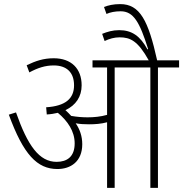

<svg xmlns="http://www.w3.org/2000/svg" viewBox="-20 -916 893 936"><path d="M381 -213C381 -252 369 -286 349 -315C369 -311 392 -310 414 -310C443 -310 473 -312 502 -320V0H539V-587H713V0H750V-587H853V-622H746C703 -816 662 -896 566 -896C532 -896 508 -890 487 -882L499 -848C517 -856 540 -861 568 -861C631 -861 661 -808 702 -677L699 -675C664 -740 623 -769 561 -769C529 -769 503 -761 478 -751L490 -716C513 -727 537 -734 563 -734C615 -734 652 -717 705 -622H431V-587H502V-356C470 -347 438 -344 407 -344C383 -344 355 -346 327 -351C318 -361 309 -370 299 -379C350 -403 378 -445 378 -500C378 -582 327 -632 242 -632C192 -632 154 -619 110 -598L123 -563C164 -585 200 -597 242 -597C305 -597 341 -563 341 -500C341 -436 300 -399 205 -393L208 -358C227 -359 245 -362 262 -366C310 -326 344 -276 344 -217C344 -152 307 -127 256 -127C171 -127 115 -206 58 -368L23 -357C94 -163 161 -92 260 -92C324 -92 381 -128 381 -213Z"/></svg>

Font: Noto Sans Devanagari UI SemiCondensed ExtraLight
Style: Regular
Weight: 200
Width: 4
Designer: Jelle Bosma - Monotype Design Team
Foundry: Monotype Imaging Inc.
Version: Version 2.004